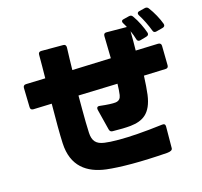

<svg xmlns="http://www.w3.org/2000/svg" viewBox="-125 -1014 1251 1188"><g transform="rotate(-15 500.0 -420.5)"><path d="M934 -717 976 -728C989 -731 994 -740 990 -751C977 -787 952 -833 926 -867C920 -875 912 -878 901 -875L865 -866C856 -864 852 -859 852 -853C852 -850 853 -845 856 -841C876 -810 898 -765 911 -730C915 -718 922 -714 934 -717ZM414 27C456 32 511 35 578 35C644 35 720 32 804 26C827 24 839 17 839 5L840 -134C840 -147 833 -153 819 -151C699 -136 605 -130 538 -130C496 -130 466 -132 446 -135C393 -142 372 -167 369 -219C367 -259 366 -312 366 -372C366 -399 366 -428 366 -459L618 -467C617 -438 616 -414 613 -396C610 -376 601 -361 576 -358C558 -356 526 -357 476 -363C462 -365 455 -357 458 -343L492 -208C495 -197 501 -191 513 -191C561 -190 598 -191 629 -194C708 -203 764 -235 780 -353C784 -384 787 -426 789 -473L929 -478C941 -478 947 -485 947 -497L945 -622C945 -634 938 -641 925 -641L780 -636C781 -680 781 -723 780 -760C789 -741 796 -722 801 -704C804 -692 812 -687 824 -690L866 -702C878 -705 883 -714 879 -725C867 -760 845 -807 819 -843C813 -852 805 -855 794 -852L758 -843C749 -841 745 -837 745 -831C745 -827 746 -823 749 -819C755 -810 760 -800 765 -791C764 -791 763 -791 761 -791L634 -792C622 -792 616 -786 616 -773C617 -729 618 -680 619 -630L370 -621C371 -668 372 -716 374 -765C374 -778 368 -785 356 -785H215C202 -785 196 -778 196 -766C196 -719 196 -668 195 -615L71 -611C59 -611 52 -604 52 -592L55 -468C55 -455 62 -449 74 -449L193 -453C192 -351 192 -257 195 -199C202 -49 294 12 414 27Z"/></g></svg>

Font: LINE Seed JP App_OTF ExtraBold
Style: Regular
Weight: 800
Designer: LINE & Fontrix & Fontworks
Version: Version 1.013